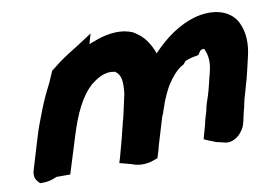

<svg xmlns="http://www.w3.org/2000/svg" viewBox="-57 -552 893 630"><g transform="rotate(-10 390.0 -237.5)"><path d="M16 -55C11 -39 15 -25 24 -16L30 -10H39C56 -10 71 -14 86 -21H132L170 -143C191 -211 216 -267 256 -302C276 -317 291 -326 314 -329H321H326L328 -328H331C333 -328 334 -328 336 -327C355 -313 357 -293 353 -252L345 -216C340 -195 337 -176 331 -158V-157C326 -139 323 -123 318 -105C315 -95 313 -86 311 -79C308 -68 305 -56 302 -46L297 -30L338 -19C355 -11 384 -10 406 -18L423 -24L428 -40C430 -46 432 -52 434 -62L459 -145C461 -153 463 -159 466 -164L467 -166L469 -173C471 -180 475 -188 478 -199C485 -217 494 -237 504 -254C520 -279 537 -298 555 -309L561 -312L569 -322C576 -325 587 -329 599 -331L614 -334L622 -346C623 -347 628 -350 631 -351H633C635 -351 636 -350 636 -350C636 -350 637 -349 638 -347C646 -328 650 -306 641 -271C634 -246 630 -223 622 -198L614 -174C611 -165 610 -160 608 -149C604 -136 599 -121 596 -105L583 -59L596 -53C606 -49 615 -46 621 -43L624 -42H626L650 -36C683 -28 715 -62 720 -89L722 -95V-96C725 -111 730 -132 734 -146V-147V-148C736 -159 739 -170 742 -179L749 -204C759 -236 765 -266 772 -295C784 -341 782 -381 766 -414C750 -448 705 -476 632 -460C569 -444 521 -406 480 -363C478 -372 474 -378 470 -387C458 -411 442 -429 418 -443L417 -444L415 -445C408 -448 398 -451 387 -453C351 -458 316 -450 284 -437C280 -436 275 -434 268 -431L278 -465L224 -430C196 -413 167 -395 140 -372L133 -367L116 -328C103 -303 92 -280 80 -250C68 -219 56 -189 47 -158Z"/></g></svg>

Font: SolarCharger
Style: 1052
Weight: 1000
Designer: Mew Too
Foundry: Cannot Into Space Fonts/KineticPlasma Fonts
Version: Version 1.100